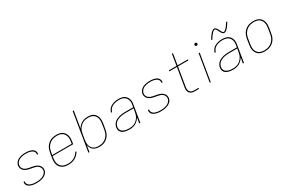

<svg xmlns="http://www.w3.org/2000/svg" viewBox="119 -1973 4762 3208"><g transform="rotate(-30 2500.0 -369.0)"><path d="M244 8Q222 8 200 6Q178 4 157.5 -1Q137 -6 118 -15Q99 -24 84 -38Q69 -52 62.5 -72.5Q56 -93 60 -115L61 -120H82L81 -116Q78 -97 84.5 -79Q91 -61 104 -49Q117 -37 134 -29.5Q151 -22 169.5 -18Q188 -14 207.5 -12.5Q227 -11 246 -11Q266 -11 285.5 -12.5Q305 -14 325 -18.5Q345 -23 364 -31Q383 -39 400 -52Q417 -65 429 -83.5Q441 -102 444 -121Q448 -147 438 -169.5Q428 -192 410.5 -207.5Q393 -223 369.5 -231Q346 -239 322 -243.5Q298 -248 273 -252Q248 -256 224.5 -263Q201 -270 179.5 -282Q158 -294 143 -311.5Q128 -329 120.5 -352.5Q113 -376 117 -402Q121 -423 133 -443.5Q145 -464 162 -479Q179 -494 200.5 -503.5Q222 -513 243 -518.5Q264 -524 286 -526Q308 -528 329 -528Q351 -528 372 -526Q393 -524 413.5 -519Q434 -514 452 -505Q470 -496 483.5 -481Q497 -466 503 -446Q509 -426 506 -405L505 -400H484L485 -404Q488 -423 482.5 -440.5Q477 -458 464.5 -470Q452 -482 435.5 -489.5Q419 -497 401 -501.5Q383 -506 365 -507.5Q347 -509 328 -509Q309 -509 289.5 -507.5Q270 -506 251 -501Q232 -496 213 -488Q194 -480 178.5 -467Q163 -454 152 -436Q141 -418 138 -399Q133 -373 142.5 -350.5Q152 -328 170.5 -312.5Q189 -297 212 -289Q235 -281 259.5 -276.5Q284 -272 308.5 -268Q333 -264 356.5 -257Q380 -250 401 -238.5Q422 -227 437.5 -209Q453 -191 461 -167.5Q469 -144 464 -118Q461 -96 448.5 -75.5Q436 -55 417 -40Q398 -25 376.5 -16Q355 -7 333 -1.5Q311 4 288.5 6Q266 8 244 8Z M857 8Q827 8 797.5 2.5Q768 -3 743.5 -17.5Q719 -32 701 -54.5Q683 -77 675 -104.5Q667 -132 667 -162.5Q667 -193 672 -223L688 -323Q693 -351 702.5 -378Q712 -405 728 -429.5Q744 -454 767 -474Q790 -494 817 -506.5Q844 -519 872 -523.5Q900 -528 927 -528Q957 -528 985.5 -522Q1014 -516 1037.5 -501Q1061 -486 1077 -463Q1093 -440 1100.5 -413Q1108 -386 1107.5 -356Q1107 -326 1102 -297L1094 -251H697L692 -220Q688 -193 688 -165.5Q688 -138 695.5 -113Q703 -88 718.5 -67.5Q734 -47 756.5 -34Q779 -21 805.5 -16Q832 -11 860 -11Q889 -11 918.5 -17Q948 -23 975 -37.5Q1002 -52 1024.5 -75Q1047 -98 1062 -125L1080 -116Q1063 -87 1038.5 -62Q1014 -37 984.5 -21Q955 -5 922 1.5Q889 8 857 8ZM1076 -269 1081 -300Q1086 -326 1086.5 -353Q1087 -380 1080.5 -404.5Q1074 -429 1060.5 -450Q1047 -471 1026 -484.5Q1005 -498 979.5 -503.5Q954 -509 927 -509Q902 -509 876 -504.5Q850 -500 826 -488.5Q802 -477 781 -459Q760 -441 745 -418.5Q730 -396 721.5 -370.5Q713 -345 709 -320L700 -269Z M1453 8Q1422 8 1393 1Q1364 -6 1341 -23.5Q1318 -41 1303.5 -66.5Q1289 -92 1284 -122L1264 0H1243L1364 -735H1385L1332 -415Q1347 -442 1369 -464.5Q1391 -487 1418.5 -501.5Q1446 -516 1475.5 -522Q1505 -528 1534 -528Q1564 -528 1592 -522Q1620 -516 1642.5 -500.5Q1665 -485 1679.5 -462Q1694 -439 1701 -411.5Q1708 -384 1707.5 -355Q1707 -326 1702 -297L1685 -197Q1681 -170 1672 -143Q1663 -116 1647.5 -91.5Q1632 -67 1609.5 -47Q1587 -27 1561.5 -14.5Q1536 -2 1508 3Q1480 8 1453 8ZM1451 -11Q1476 -11 1501 -15.5Q1526 -20 1550 -31.5Q1574 -43 1594.5 -61.5Q1615 -80 1629.5 -102.5Q1644 -125 1652.5 -150Q1661 -175 1665 -200L1681 -300Q1686 -326 1686.5 -352.5Q1687 -379 1681.5 -403.5Q1676 -428 1662.5 -449Q1649 -470 1628.5 -484Q1608 -498 1583 -503.5Q1558 -509 1531 -509Q1506 -509 1480.5 -504.5Q1455 -500 1431.5 -488.5Q1408 -477 1387.5 -458.5Q1367 -440 1352 -418Q1337 -396 1329 -371Q1321 -346 1317 -321L1300 -221Q1296 -195 1295 -168.5Q1294 -142 1300 -117.5Q1306 -93 1319.5 -72Q1333 -51 1353 -36.5Q1373 -22 1398.5 -16.5Q1424 -11 1451 -11Z M2037 8Q2014 8 1991 5.5Q1968 3 1946.5 -3Q1925 -9 1906 -20Q1887 -31 1874 -48Q1861 -65 1857 -87.5Q1853 -110 1857 -134Q1861 -159 1874.5 -183.5Q1888 -208 1909.5 -226Q1931 -244 1956 -255Q1981 -266 2007 -272.5Q2033 -279 2059 -281.5Q2085 -284 2111 -284H2271L2278 -326Q2280 -337 2281 -348Q2282 -359 2282 -369V-370Q2282 -401 2270.5 -429Q2259 -457 2237 -475.5Q2215 -494 2185.5 -501.5Q2156 -509 2124 -509Q2104 -509 2084 -507Q2064 -505 2043.5 -499.5Q2023 -494 2004 -484.5Q1985 -475 1969 -461Q1953 -447 1942 -428.5Q1931 -410 1926 -390H1905Q1910 -412 1922 -433.5Q1934 -455 1952 -471.5Q1970 -488 1991.5 -499Q2013 -510 2035.5 -516.5Q2058 -523 2080.5 -525.5Q2103 -528 2126 -528Q2161 -528 2194.5 -519.5Q2228 -511 2252.5 -490Q2277 -469 2290 -437.5Q2303 -406 2303 -372Q2303 -359 2301.5 -347Q2300 -335 2298 -323L2245 0H2224L2242 -108Q2227 -81 2204 -57.5Q2181 -34 2153.5 -19Q2126 -4 2096 2Q2066 8 2037 8ZM2041 -11Q2066 -11 2092 -15.5Q2118 -20 2142 -32Q2166 -44 2186.5 -63Q2207 -82 2222 -105Q2237 -128 2245 -153Q2253 -178 2257 -203L2268 -265H2111Q2088 -265 2064 -263Q2040 -261 2016.5 -255.5Q1993 -250 1970 -240.5Q1947 -231 1927 -215.5Q1907 -200 1894.5 -178Q1882 -156 1878 -133Q1874 -112 1878.5 -92.5Q1883 -73 1895 -58.5Q1907 -44 1924 -34.5Q1941 -25 1960 -20Q1979 -15 1999.5 -13Q2020 -11 2041 -11Z M2644 8Q2622 8 2600 6Q2578 4 2557.5 -1Q2537 -6 2518 -15Q2499 -24 2484 -38Q2469 -52 2462.5 -72.5Q2456 -93 2460 -115L2461 -120H2482L2481 -116Q2478 -97 2484.5 -79Q2491 -61 2504 -49Q2517 -37 2534 -29.5Q2551 -22 2569.5 -18Q2588 -14 2607.5 -12.5Q2627 -11 2646 -11Q2666 -11 2685.5 -12.5Q2705 -14 2725 -18.5Q2745 -23 2764 -31Q2783 -39 2800 -52Q2817 -65 2829 -83.5Q2841 -102 2844 -121Q2848 -147 2838 -169.5Q2828 -192 2810.5 -207.5Q2793 -223 2769.5 -231Q2746 -239 2722 -243.5Q2698 -248 2673 -252Q2648 -256 2624.5 -263Q2601 -270 2579.5 -282Q2558 -294 2543 -311.5Q2528 -329 2520.5 -352.5Q2513 -376 2517 -402Q2521 -423 2533 -443.5Q2545 -464 2562 -479Q2579 -494 2600.5 -503.5Q2622 -513 2643 -518.5Q2664 -524 2686 -526Q2708 -528 2729 -528Q2751 -528 2772 -526Q2793 -524 2813.5 -519Q2834 -514 2852 -505Q2870 -496 2883.5 -481Q2897 -466 2903 -446Q2909 -426 2906 -405L2905 -400H2884L2885 -404Q2888 -423 2882.5 -440.5Q2877 -458 2864.5 -470Q2852 -482 2835.5 -489.5Q2819 -497 2801 -501.5Q2783 -506 2765 -507.5Q2747 -509 2728 -509Q2709 -509 2689.5 -507.5Q2670 -506 2651 -501Q2632 -496 2613 -488Q2594 -480 2578.5 -467Q2563 -454 2552 -436Q2541 -418 2538 -399Q2533 -373 2542.5 -350.5Q2552 -328 2570.5 -312.5Q2589 -297 2612 -289Q2635 -281 2659.5 -276.5Q2684 -272 2708.5 -268Q2733 -264 2756.5 -257Q2780 -250 2801 -238.5Q2822 -227 2837.5 -209Q2853 -191 2861 -167.5Q2869 -144 2864 -118Q2861 -96 2848.5 -75.5Q2836 -55 2817 -40Q2798 -25 2776.5 -16Q2755 -7 2733 -1.5Q2711 4 2688.5 6Q2666 8 2644 8Z M3378 0H3298Q3279 0 3260.5 -3Q3242 -6 3226.5 -14.5Q3211 -23 3199.5 -36.5Q3188 -50 3182.5 -67.5Q3177 -85 3177 -103.5Q3177 -122 3180 -141L3240 -501H3095L3094 -520H3243L3278 -735H3299L3264 -520H3462L3463 -501H3261L3201 -138Q3198 -122 3198 -106.5Q3198 -91 3202.5 -76.5Q3207 -62 3216 -50.5Q3225 -39 3238 -31.5Q3251 -24 3266.5 -21.5Q3282 -19 3298 -19H3378Z M3584 0 3670 -520H3690L3604 0ZM3704 -644Q3698 -644 3692.5 -646Q3687 -648 3683 -652.5Q3679 -657 3678.5 -663.5Q3678 -670 3679 -676Q3679 -681 3681.5 -685Q3684 -689 3688 -691.5Q3692 -694 3696 -695.5Q3700 -697 3705 -697Q3711 -697 3716.5 -694.5Q3722 -692 3726 -687.5Q3730 -683 3731 -676.5Q3732 -670 3731 -664Q3730 -659 3727.5 -655Q3725 -651 3721.5 -648.5Q3718 -646 3713.5 -645Q3709 -644 3704 -644Z M4037 8Q4014 8 3991 5.5Q3968 3 3946.5 -3Q3925 -9 3906 -20Q3887 -31 3874 -48Q3861 -65 3857 -87.5Q3853 -110 3857 -134Q3861 -159 3874.5 -183.5Q3888 -208 3909.5 -226Q3931 -244 3956 -255Q3981 -266 4007 -272.5Q4033 -279 4059 -281.5Q4085 -284 4111 -284H4271L4278 -326Q4280 -337 4281 -348Q4282 -359 4282 -369V-370Q4282 -401 4270.5 -429Q4259 -457 4237 -475.5Q4215 -494 4185.5 -501.5Q4156 -509 4124 -509Q4104 -509 4084 -507Q4064 -505 4043.5 -499.5Q4023 -494 4004 -484.5Q3985 -475 3969 -461Q3953 -447 3942 -428.5Q3931 -410 3926 -390H3905Q3910 -412 3922 -433.5Q3934 -455 3952 -471.5Q3970 -488 3991.5 -499Q4013 -510 4035.5 -516.5Q4058 -523 4080.5 -525.5Q4103 -528 4126 -528Q4161 -528 4194.5 -519.5Q4228 -511 4252.5 -490Q4277 -469 4290 -437.5Q4303 -406 4303 -372Q4303 -359 4301.5 -347Q4300 -335 4298 -323L4245 0H4224L4242 -108Q4227 -81 4204 -57.5Q4181 -34 4153.5 -19Q4126 -4 4096 2Q4066 8 4037 8ZM4041 -11Q4066 -11 4092 -15.5Q4118 -20 4142 -32Q4166 -44 4186.5 -63Q4207 -82 4222 -105Q4237 -128 4245 -153Q4253 -178 4257 -203L4268 -265H4111Q4088 -265 4064 -263Q4040 -261 4016.5 -255.5Q3993 -250 3970 -240.5Q3947 -231 3927 -215.5Q3907 -200 3894.5 -178Q3882 -156 3878 -133Q3874 -112 3878.5 -92.5Q3883 -73 3895 -58.5Q3907 -44 3924 -34.5Q3941 -25 3960 -20Q3979 -15 3999.5 -13Q4020 -11 4041 -11ZM4213 -598Q4201 -598 4191 -604.5Q4181 -611 4174 -619.5Q4167 -628 4161.5 -637.5Q4156 -647 4150.5 -657.5Q4145 -668 4140 -679Q4135 -690 4129 -699.5Q4123 -709 4116 -718Q4109 -727 4097 -727Q4092 -727 4089.5 -726Q4087 -725 4082.5 -723Q4078 -721 4073 -717.5Q4068 -714 4062 -708.5Q4056 -703 4053 -699.5Q4050 -696 4047 -693Q4044 -690 4041.5 -686.5Q4039 -683 4036 -679.5Q4033 -676 4029.5 -672Q4026 -668 4023 -664Q4020 -660 4016.5 -655Q4013 -650 4010 -645Q4007 -640 4003 -634.5Q3999 -629 3995.5 -623.5Q3992 -618 3988 -612Q3984 -606 3980 -599L3963 -609Q3970 -621 3976.5 -631Q3983 -641 3989 -650Q3995 -659 4001 -667.5Q4007 -676 4012.5 -683Q4018 -690 4023 -696.5Q4028 -703 4033.5 -708.5Q4039 -714 4048 -722Q4057 -730 4065 -735.5Q4073 -741 4080.5 -743.5Q4088 -746 4097 -746Q4109 -746 4119 -740Q4129 -734 4136 -725Q4143 -716 4148.5 -706.5Q4154 -697 4159.5 -686.5Q4165 -676 4170 -665Q4175 -654 4181 -644.5Q4187 -635 4194 -626Q4201 -617 4213 -617Q4218 -617 4220.5 -618Q4223 -619 4227.5 -621.5Q4232 -624 4237 -627.5Q4242 -631 4248 -636Q4254 -641 4257 -644.5Q4260 -648 4263 -651Q4266 -654 4268.5 -657.5Q4271 -661 4274 -664.5Q4277 -668 4280.5 -672Q4284 -676 4287 -680.5Q4290 -685 4293.5 -689.5Q4297 -694 4300 -699Q4303 -704 4307 -709.5Q4311 -715 4314.5 -720.5Q4318 -726 4322 -732Q4326 -738 4330 -745L4347 -735Q4341 -724 4334 -713.5Q4327 -703 4321 -694Q4315 -685 4309 -676.5Q4303 -668 4297.5 -661Q4292 -654 4287 -647.5Q4282 -641 4276.5 -636Q4271 -631 4262 -622.5Q4253 -614 4245 -609Q4237 -604 4229.5 -601Q4222 -598 4213 -598Z M4646 8Q4616 8 4587.5 2Q4559 -4 4535.5 -19Q4512 -34 4496.5 -57Q4481 -80 4473.5 -107Q4466 -134 4466.5 -164Q4467 -194 4472 -223L4488 -323Q4493 -351 4502.5 -378Q4512 -405 4528 -430Q4544 -455 4567 -474.5Q4590 -494 4617 -506.5Q4644 -519 4672 -523.5Q4700 -528 4727 -528Q4757 -528 4785.5 -522Q4814 -516 4837.5 -501Q4861 -486 4877 -463Q4893 -440 4900.5 -413Q4908 -386 4907.5 -356Q4907 -326 4902 -297L4885 -197Q4881 -169 4871.5 -142Q4862 -115 4845.5 -90Q4829 -65 4806 -45.5Q4783 -26 4756.5 -13.5Q4730 -1 4701.5 3.5Q4673 8 4646 8ZM4647 -11Q4672 -11 4697.5 -15.5Q4723 -20 4747.5 -31.5Q4772 -43 4793 -61Q4814 -79 4828.5 -101.5Q4843 -124 4852 -149Q4861 -174 4865 -200L4881 -300Q4886 -326 4886.5 -353Q4887 -380 4881 -404.5Q4875 -429 4861 -450Q4847 -471 4826 -484.5Q4805 -498 4779.5 -503.5Q4754 -509 4727 -509Q4702 -509 4676 -504.5Q4650 -500 4626 -488.5Q4602 -477 4581 -459Q4560 -441 4545 -418.5Q4530 -396 4521.5 -371Q4513 -346 4509 -320L4492 -220Q4488 -194 4487.5 -167Q4487 -140 4493 -115.5Q4499 -91 4513 -70Q4527 -49 4547.5 -35.5Q4568 -22 4594 -16.5Q4620 -11 4647 -11Z"/></g></svg>

Font: Iosevka Aile Thin
Style: Italic
Weight: 100
Italic angle: -9°
Designer: Belleve Invis
Foundry: Belleve Invis
Version: Version 31.1.0; ttfautohint (v1.8.4)